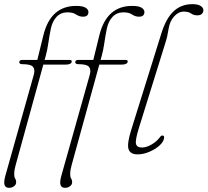

<svg xmlns="http://www.w3.org/2000/svg" viewBox="-20 -737 1001 926"><path d="M73 -437.5Q73 -448 88.5 -448H160L189.5 -568Q224.5 -708.5 347.5 -708.5Q380 -708.5 393.2 -699.5Q406.5 -690.5 406.5 -679.5Q406.5 -656.5 380.5 -656.5Q362.5 -656.5 347.2 -667Q332 -677.5 305.5 -677.5Q273.5 -677.5 253 -656Q232.5 -634.5 225 -598Q218.5 -566.5 213.5 -531.5Q208.5 -496.5 200.5 -467L195 -448H316Q326 -448 326 -440.5Q326 -433.5 318.2 -429.5Q310.5 -425.5 299 -425.5H189L55.5 59Q52 71.5 50.2 82Q48.5 92.5 48.5 103.5Q48.5 116.5 53.2 124Q58 131.5 58 141.5Q58 153.5 47.5 161.2Q37 169 23.5 169Q7 169 2 155Q-3 141 7 106.5L143 -376.5Q150 -402 139.2 -414.8Q128.5 -427.5 87.5 -427.5Q73 -427.5 73 -437.5ZM343 -437.5Q343 -448 358.5 -448H430L459.5 -568Q494.5 -708.5 617.5 -708.5Q650 -708.5 663.2 -699.5Q676.5 -690.5 676.5 -679.5Q676.5 -656.5 650.5 -656.5Q632.5 -656.5 617.2 -667Q602 -677.5 575.5 -677.5Q543.5 -677.5 523 -656Q502.5 -634.5 495 -598Q488.5 -566.5 483.5 -531.5Q478.5 -496.5 470.5 -467L465 -448H586Q596 -448 596 -440.5Q596 -433.5 588.2 -429.5Q580.5 -425.5 569 -425.5H459L325.5 59Q322 71.5 320.2 82Q318.5 92.5 318.5 103.5Q318.5 116.5 323.2 124Q328 131.5 328 141.5Q328 153.5 317.5 161.2Q307 169 293.5 169Q277 169 272 155Q267 141 277 106.5L413 -376.5Q420 -402 409.2 -414.8Q398.5 -427.5 357.5 -427.5Q343 -427.5 343 -437.5ZM907.5 -717Q935 -717 948 -708.2Q961 -699.5 961 -688Q961 -678 954 -670.5Q947 -663 932 -663Q914 -663 901.5 -672Q889 -681 866.5 -681Q840.5 -681 819.8 -657.8Q799 -634.5 793.5 -600Q790 -578.5 786.5 -562.5Q783 -546.5 775.5 -523.5L649.5 -118.5Q632 -62 635.8 -43.8Q639.5 -25.5 664.5 -25.5Q686 -25.5 711 -40Q736 -54.5 751.5 -75.5Q757 -83.5 763 -83.5Q773 -83.5 771.5 -71.5Q769 -53 749 -35Q729 -17 700.2 -4.8Q671.5 7.5 643.5 7.5Q607.5 7.5 599.8 -18.5Q592 -44.5 613.5 -112.5L757.5 -573.5Q780.5 -648.5 817.5 -682.8Q854.5 -717 907.5 -717Z"/></svg>

Font: Fraunces 9pt Soft Thin
Style: Italic
Weight: 100
Italic angle: -16°
Version: Version 1.000;[b76b70a41]